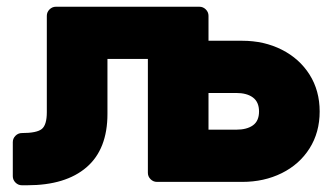

<svg xmlns="http://www.w3.org/2000/svg" viewBox="-20 -540 991 570"><path d="M446 0Q435 0 427 -8Q419 -16 419 -27V-365H299V-202Q299 -97 237 -43.5Q175 10 61 10H45Q34 10 26 2Q18 -6 18 -17V-118Q18 -129 26 -137Q34 -145 45 -145Q89 -145 104 -157Q119 -169 119 -207V-493Q119 -504 127 -512Q135 -520 146 -520H572Q583 -520 591 -512Q599 -504 599 -493V-419H699Q764 -419 816.5 -392.5Q869 -366 899 -318.5Q929 -271 929 -209Q929 -147 899 -99.5Q869 -52 816.5 -26Q764 0 699 0ZM681 -155Q713 -155 731 -168Q749 -181 749 -209Q749 -237 731 -250.5Q713 -264 681 -264H599V-155Z"/></svg>

Font: Hezaedrus
Style: Bold
Weight: 700
Designer: Hubert & Fischer
Foundry: Hubert & Fischer
Version: Version 1.10;September 3, 2019;FontCreator 11.5.0.2425 64-bi